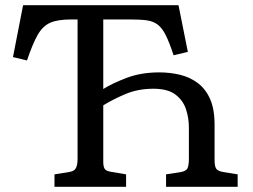

<svg xmlns="http://www.w3.org/2000/svg" viewBox="-20 -720 976 740"><path d="M190 0V-48L246 -57Q267 -60 273 -73Q279 -86 279 -108V-645H253Q203 -645 174 -632.5Q145 -620 125.5 -586Q106 -552 84 -487L30 -500L69 -700H668L704 -520L649 -507Q633 -556 619 -584Q605 -612 588 -625Q571 -638 546.5 -641.5Q522 -645 484 -645H378V-377Q413 -399 468.5 -420Q524 -441 594 -441Q635 -441 673 -432Q711 -423 741.5 -400.5Q772 -378 789.5 -339Q807 -300 807 -239V-104Q807 -81 812.5 -71Q818 -61 840 -57L896 -48V0H620V-48L678 -57Q699 -61 703.5 -73.5Q708 -86 708 -108V-228Q708 -266 696.5 -300Q685 -334 655.5 -356Q626 -378 571 -378Q512 -378 463.5 -357.5Q415 -337 378 -314V-97Q378 -79 383 -70Q388 -61 407 -58L466 -48V0Z"/></svg>

Font: Literata 12pt
Style: Regular
Weight: 400
Designer: Latin by Veronika Burian and Jose Scaglione. Greek by Irene Vlachou. Cyrillic by Vera Evstafieva.
Foundry: TypeTogether
Version: Version 3.002